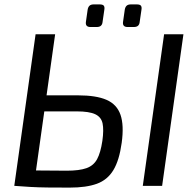

<svg xmlns="http://www.w3.org/2000/svg" viewBox="-20 -846 886 874"><path d="M335 -412Q418 -412 465 -391.5Q512 -371 528.5 -323.5Q545 -276 534 -196Q523 -116 496 -71.5Q469 -27 421 -9.5Q373 8 297 8Q237 8 195.5 7.5Q154 7 119 5Q84 3 45 0L69 -72Q91 -71 148 -70Q205 -69 284 -69Q341 -69 373.5 -80.5Q406 -92 422 -121.5Q438 -151 446 -205Q453 -255 447 -284Q441 -313 413.5 -326Q386 -339 329 -339H108L118 -412ZM231 -690 134 0H45L142 -690ZM815 -690 718 0H630L727 -690ZM433 -826Q448 -826 452.5 -820Q457 -814 455 -802L447 -747Q446 -735 439.5 -729Q433 -723 420 -723H392Q368 -723 371 -746L379 -802Q381 -814 387.5 -820Q394 -826 407 -826ZM602 -826Q617 -826 621.5 -820Q626 -814 624 -802L616 -747Q615 -735 608.5 -729Q602 -723 589 -723H561Q537 -723 540 -746L548 -802Q550 -814 556.5 -820Q563 -826 576 -826Z"/></svg>

Font: Exo 2
Style: Italic
Weight: 400
Italic angle: -8°
Designer: Natanael Gama
Foundry: Natanael Gama
Version: Version 2.010